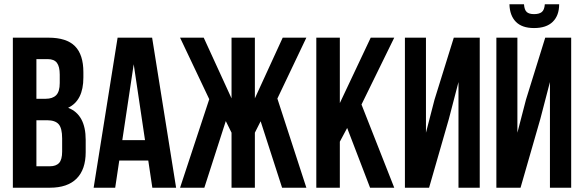

<svg xmlns="http://www.w3.org/2000/svg" viewBox="-20 -876 2725 896"><path d="M40 0V-700.2H206.1Q290.5 -700.2 329.8 -660.6Q369.1 -621.1 369.1 -539.1V-514.2Q369.1 -406.7 297.9 -373Q379.9 -341.3 379.9 -223.1V-166Q379.9 -85 337.4 -42.5Q294.9 0 212.9 0ZM149.9 -100.1H212.9Q241.7 -100.1 255.9 -115.7Q270 -131.3 270 -168.9V-230Q270 -277.8 253.7 -296.4Q237.3 -314.9 199.2 -314.9H149.9ZM149.9 -415H192.9Q225.6 -415 242.2 -431.9Q258.8 -448.7 258.8 -488.8V-527.8Q258.8 -565.4 245.6 -582.8Q232.4 -600.1 203.1 -600.1H149.9Z M417 0 528.8 -700.2H689.9L801.8 0H690.9L671.9 -127H536.6L517.6 0ZM550.8 -222.2H656.7L604 -576.2Z M820.3 0 956.5 -413.1 820.3 -700.2H930.7L1060.5 -417V-700.2H1169.4V-417L1299.3 -700.2H1409.7L1274.4 -416L1409.7 0H1296.4L1196.3 -310.1L1169.4 -256.8V0H1060.5V-256.8L1033.7 -311L933.6 0Z M1456.1 0V-700.2H1565.9V-395L1710 -700.2H1819.8L1667 -388.2L1819.8 0H1707L1600.1 -278.8L1565.9 -214.8V0Z M1869.6 0V-700.2H1967.8V-256.8L2007.8 -411.1L2097.7 -700.2H2218.8V0H2119.6V-493.2L2074.7 -320.8L1982.4 0Z M2296.4 0H2409.2L2501.5 -320.8L2546.4 -493.2V0H2645.5V-700.2H2524.4L2434.6 -411.1L2394.5 -256.8V-700.2H2296.4ZM2357.4 -856H2425.3Q2427.2 -829.6 2438.2 -819.8Q2449.2 -810.1 2472.2 -810.1Q2496.1 -810.1 2508.3 -819.8Q2520.5 -829.6 2522.5 -856H2589.4Q2589.4 -803.7 2559.6 -774.4Q2529.8 -745.1 2472.2 -745.1Q2416 -745.1 2387.5 -774.2Q2358.9 -803.2 2357.4 -856Z"/></svg>

Font: Bebas Neue Bold
Style: Regular
Weight: 700
Designer: Ryoichi Tsunekawa
Foundry: Ryoichi Tsunekawa
Version: Version 1.300